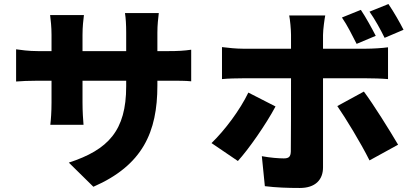

<svg xmlns="http://www.w3.org/2000/svg" viewBox="-20 -868 2040 954"><path d="M762 -614V-706C762 -745 766 -777 769 -803H601C605 -778 607 -745 607 -706V-614H390V-694C390 -735 394 -769 397 -793H229C232 -769 236 -734 236 -695V-614H171C119 -614 83 -620 60 -623V-463C89 -465 119 -467 171 -467H236V-359C236 -312 233 -273 230 -248H395C393 -273 390 -312 390 -359V-467H607V-439C607 -219 518 -124 322 -60L444 60C689 -47 762 -212 762 -443V-467H812C867 -467 902 -467 930 -464V-621C895 -616 867 -614 811 -614Z M1985 -720C1968 -754 1936 -810 1910 -848L1816 -810C1843 -772 1871 -721 1891 -680ZM1847 -690C1829 -725 1798 -782 1773 -819L1679 -781C1706 -742 1731 -691 1752 -650ZM1214 -408C1172 -321 1098 -222 1031 -157L1162 -68C1215 -126 1301 -249 1349 -339ZM1801 -479C1830 -479 1874 -478 1908 -475V-633C1880 -629 1831 -626 1800 -626H1585V-694C1585 -721 1593 -777 1596 -791H1417C1421 -772 1426 -723 1426 -695V-626H1186C1155 -626 1114 -630 1083 -634V-475C1112 -478 1156 -479 1186 -479H1426C1426 -405 1426 -141 1425 -115C1424 -89 1415 -81 1390 -81C1366 -81 1323 -84 1281 -92L1296 57C1352 64 1410 66 1470 66C1547 66 1585 25 1585 -36V-479ZM1656 -341C1698 -280 1771 -161 1816 -71L1958 -149C1915 -222 1836 -349 1788 -413Z"/></svg>

Font: Noto Sans T Chinese Black
Style: Bold
Weight: 900
Designer: Ryoko NISHIZUKA (kana & ideographs); Paul D. Hunt (Latin, Greek & Cyrillic); Wenlong ZHANG (bopomofo); Sandoll Communica
Foundry: Adobe Systems Incorporated
Version: Version 1.000;PS 1;hotconv 1.0.78;makeotf.lib2.5.61930